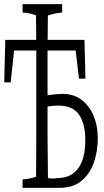

<svg xmlns="http://www.w3.org/2000/svg" viewBox="-31 -823 498 916"><path d="M76.7 32.7Q109.9 31.2 141.1 20Q141.6 -19.5 142.1 -171.4Q142.1 -363.3 142.1 -555.7Q142.1 -568.8 142.1 -577.1V-582H36.1Q28.3 -507.8 20 -430.2H-10.7Q-8.3 -533.7 -5.9 -632.8H141.6Q141.6 -661.6 141.6 -682.6Q141.1 -720.7 140.6 -750Q109.4 -761.7 76.7 -763.2Q76.7 -788.1 76.7 -803.2H265.6Q265.6 -788.1 265.6 -763.2Q231.4 -760.7 197.3 -749Q196.8 -719.7 196.8 -681.2Q196.8 -660.6 196.3 -632.8H372.1Q374 -542.5 376.5 -447.8H345.7Q337.9 -516.6 330.1 -582H195.8Q195.8 -561 195.8 -534.7Q195.8 -452.6 195.8 -368.2Q235.8 -375 269 -375Q320.8 -375 358.2 -346.7Q395.5 -318.4 415.5 -270.5Q435.5 -222.7 435.5 -162.6Q435.5 -102.5 417 -48.1Q398.4 6.3 357.9 40Q316.9 73.2 252.4 73.2H76.7Q76.7 57.6 76.7 32.7ZM195.8 -314.5Q195.8 -241.2 195.8 -177.7Q195.8 -105 197.8 26.4Q209 28.8 220.2 28.8Q231.4 28.8 243.2 26.4Q307.6 26.4 341.3 -19Q376 -64.5 376 -155.8Q376 -231.4 346.4 -275.4Q316.9 -319.3 246.6 -319.3Q222.2 -319.3 195.8 -314.5Z"/></svg>

Font: Scarab Serif
Style: Condensed-Light
Weight: 300
Designer: John Roberts
Foundry: Scarab
Version: 1.0